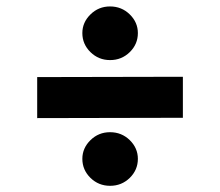

<svg xmlns="http://www.w3.org/2000/svg" viewBox="-20 -656 690 602"><path d="M325.2 -467.6Q289.1 -467.6 263.6 -492.6Q238.2 -517.5 238.2 -552.3Q238.2 -585.9 263.7 -610.8Q289.1 -635.8 325 -635.8Q361.4 -635.8 386.9 -610.8Q412.3 -585.9 412.3 -552.3Q412.3 -517.5 386.9 -492.6Q361.4 -467.6 325.2 -467.6ZM96.6 -285.7V-414.3L553.4 -415.3V-286.7ZM325.2 -73.4Q289.1 -73.4 263.6 -98.3Q238.2 -123.3 238.2 -158Q238.2 -191.6 263.7 -216.6Q289.1 -241.5 325 -241.5Q361.4 -241.5 386.9 -216.6Q412.3 -191.6 412.3 -158Q412.3 -123.3 386.9 -98.3Q361.4 -73.4 325.2 -73.4Z"/></svg>

Font: REM Medium
Style: Regular
Weight: 500
Designer: Octavio Pardo
Foundry: Ashler Design
Version: Version 1.005;gftools[0.9.28]